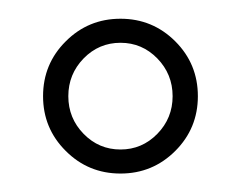

<svg xmlns="http://www.w3.org/2000/svg" viewBox="-20 -514 259 206"><path d="M50.5 -469.6Q74.7 -493.9 109.3 -493.9Q143.8 -493.9 168.1 -469.6Q192.3 -445.4 192.3 -410.8Q192.3 -376.3 168.1 -352.1Q143.8 -327.8 109.3 -327.8Q74.7 -327.8 50.5 -352.1Q26.2 -376.3 26.2 -410.8Q26.2 -445.4 50.5 -469.6ZM148.8 -451.3Q132.4 -468.1 109.3 -468.1Q86.1 -468.1 69.7 -451.3Q53.3 -434.4 53.3 -410.8Q53.3 -387.2 69.7 -370.4Q86.1 -353.6 109.3 -353.6Q132.4 -353.6 148.8 -370.4Q165.2 -387.2 165.2 -410.8Q165.2 -434.4 148.8 -451.3Z"/></svg>

Font: Wabroye
Style: Medium
Weight: 500
Designer: gluk
Foundry: gluk
Version: Version 0.14